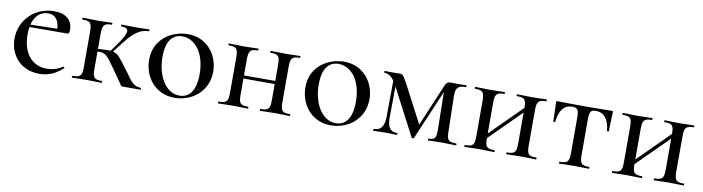

<svg xmlns="http://www.w3.org/2000/svg" viewBox="-26 -801 4452 1216"><g transform="rotate(10 2200.5 -193.0)"><path d="M370 -59C339 -37 301 -28 268 -28C169 -28 112 -107 112 -220C112 -238 113 -254 116 -269L361 -270C370 -270 372 -281 372 -296C372 -357 330 -395 254 -395C129 -395 35 -300 35 -181C35 -81 102 12 227 12C281 12 329 -5 377 -50C381 -53 374 -61 370 -59ZM219 -375C263 -375 289 -343 291 -289L119 -285C133 -341 168 -375 219 -375Z M877 -12C819 -14 808 -53 758 -116C712 -177 697 -200 664 -208L710 -267C766 -340 808 -374 865 -374C869 -374 869 -386 865 -386C844 -386 826 -384 788 -384C734 -384 720 -386 688 -386C685 -386 685 -374 688 -374C743 -374 744 -346 690 -269L648 -210C629 -212 604 -210 567 -208V-303C567 -360 576 -374 627 -374C630 -374 630 -386 627 -386C602 -386 568 -384 534 -384C499 -384 465 -386 438 -386C435 -386 435 -374 438 -374C490 -374 499 -363 499 -305V-81C499 -23 490 -12 437 -12C434 -12 434 0 437 0C465 0 499 -2 534 -2C568 -2 601 0 627 0C630 0 630 -12 627 -12C576 -12 567 -23 567 -81V-191C621 -193 627 -181 688 -96C758 3 749 0 764 0H877C880 0 880 -12 877 -12Z M1097 13C1211 13 1311 -67 1311 -192C1311 -297 1238 -399 1114 -399C1015 -399 898 -336 898 -198C898 -85 974 13 1097 13ZM1125 -6C1040 -6 978 -103 978 -231C978 -329 1016 -379 1080 -379C1164 -379 1229 -295 1229 -162C1229 -56 1190 -6 1125 -6Z M1836 -12C1785 -12 1776 -23 1776 -81V-303C1776 -360 1785 -374 1836 -374C1840 -374 1840 -386 1836 -386C1811 -386 1777 -384 1743 -384C1708 -384 1674 -386 1648 -386C1644 -386 1644 -374 1648 -374C1699 -374 1708 -363 1708 -305V-203H1507V-303C1507 -360 1516 -374 1567 -374C1571 -374 1571 -386 1567 -386C1542 -386 1508 -384 1474 -384C1439 -384 1405 -386 1379 -386C1375 -386 1375 -374 1379 -374C1430 -374 1439 -363 1439 -305V-81C1439 -23 1430 -12 1378 -12C1374 -12 1374 0 1378 0C1405 0 1439 -2 1474 -2C1508 -2 1541 0 1567 0C1571 0 1571 -12 1567 -12C1516 -12 1507 -23 1507 -81V-183H1708V-81C1708 -23 1698 -12 1647 -12C1643 -12 1643 0 1647 0C1673 0 1708 -2 1743 -2C1777 -2 1810 0 1836 0C1840 0 1840 -12 1836 -12Z M2102 13C2216 13 2316 -67 2316 -192C2316 -297 2243 -399 2119 -399C2020 -399 1903 -336 1903 -198C1903 -85 1979 13 2102 13ZM2130 -6C2045 -6 1983 -103 1983 -231C1983 -329 2021 -379 2085 -379C2169 -379 2234 -295 2234 -162C2234 -56 2195 -6 2130 -6Z M2905 -12C2853 -12 2845 -23 2844 -81L2839 -308C2838 -364 2860 -374 2904 -374C2908 -374 2908 -386 2904 -386C2886 -386 2872 -385 2846 -385C2824 -385 2808 -386 2799 -386C2788 -386 2775 -377 2769 -361L2654 -89L2525 -335C2501 -379 2496 -386 2473 -386C2465 -386 2447 -385 2429 -385C2417 -385 2397 -386 2381 -386C2377 -386 2377 -374 2381 -374C2399 -374 2421 -366 2444 -334L2442 -104C2441 -39 2421 -12 2375 -12C2372 -12 2372 0 2375 0C2398 0 2425 -2 2451 -2C2480 -2 2503 0 2525 0C2529 0 2529 -12 2525 -12C2480 -12 2461 -39 2462 -104L2464 -300L2621 0C2623 5 2634 5 2636 0L2772 -319L2776 -81C2777 -23 2769 -12 2727 -12C2724 -12 2724 0 2727 0C2751 0 2777 -2 2811 -2C2843 -2 2879 0 2905 0C2909 0 2909 -12 2905 -12Z M3420 -12C3369 -12 3360 -23 3360 -81V-303C3360 -360 3369 -374 3420 -374C3424 -374 3424 -386 3420 -386C3395 -386 3361 -384 3327 -384C3292 -384 3258 -386 3232 -386C3228 -386 3228 -374 3232 -374C3282 -374 3292 -364 3292 -309L3091 -109V-303C3091 -360 3100 -374 3151 -374C3155 -374 3155 -386 3151 -386C3126 -386 3092 -384 3058 -384C3023 -384 2989 -386 2963 -386C2959 -386 2959 -374 2963 -374C3014 -374 3023 -363 3023 -305V-81C3023 -23 3014 -12 2962 -12C2958 -12 2958 0 2962 0C2989 0 3023 -2 3058 -2C3092 -2 3125 0 3151 0C3155 0 3155 -12 3151 -12C3101 -12 3091 -23 3091 -79L3292 -279V-81C3292 -23 3282 -12 3231 -12C3227 -12 3227 0 3231 0C3257 0 3292 -2 3327 -2C3361 -2 3394 0 3420 0C3424 0 3424 -12 3420 -12Z M3570 0C3598 0 3632 -2 3667 -2C3700 -2 3734 0 3760 0C3763 0 3763 -12 3760 -12C3709 -12 3700 -23 3700 -81V-303C3700 -354 3706 -369 3741 -369C3794 -369 3825 -331 3832 -256C3833 -253 3844 -253 3844 -256C3844 -282 3847 -338 3848 -378C3848 -386 3848 -387 3840 -387C3814 -387 3754 -385 3663 -385C3573 -385 3516 -387 3491 -387C3483 -387 3483 -386 3483 -378C3484 -338 3487 -282 3487 -256C3487 -253 3499 -253 3499 -256C3507 -331 3537 -369 3590 -369C3625 -369 3632 -354 3632 -303V-81C3632 -23 3623 -12 3570 -12C3567 -12 3567 0 3570 0Z M4369 -12C4318 -12 4309 -23 4309 -81V-303C4309 -360 4318 -374 4369 -374C4373 -374 4373 -386 4369 -386C4344 -386 4310 -384 4276 -384C4241 -384 4207 -386 4181 -386C4177 -386 4177 -374 4181 -374C4231 -374 4241 -364 4241 -309L4040 -109V-303C4040 -360 4049 -374 4100 -374C4104 -374 4104 -386 4100 -386C4075 -386 4041 -384 4007 -384C3972 -384 3938 -386 3912 -386C3908 -386 3908 -374 3912 -374C3963 -374 3972 -363 3972 -305V-81C3972 -23 3963 -12 3911 -12C3907 -12 3907 0 3911 0C3938 0 3972 -2 4007 -2C4041 -2 4074 0 4100 0C4104 0 4104 -12 4100 -12C4050 -12 4040 -23 4040 -79L4241 -279V-81C4241 -23 4231 -12 4180 -12C4176 -12 4176 0 4180 0C4206 0 4241 -2 4276 -2C4310 -2 4343 0 4369 0C4373 0 4373 -12 4369 -12Z"/></g></svg>

Font: Cormorant Infant Book
Style: Regular
Weight: 500
Designer: Christian Thalmann (Catharsis Fonts)
Version: Version 1.000;PS 002.000;hotconv 1.0.88;makeotf.lib2.5.64775